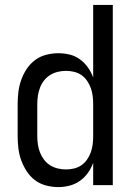

<svg xmlns="http://www.w3.org/2000/svg" viewBox="-20 -755 540 783"><path d="M218 8Q241 8 264 2Q287 -4 306 -17.5Q325 -31 338.5 -50Q352 -69 360 -91V0H440V-735H360V-439Q352 -461 338.5 -480Q325 -499 306 -513Q287 -527 264 -532.5Q241 -538 218 -538Q193 -538 168 -531.5Q143 -525 123 -510Q103 -495 89 -474Q75 -453 66.5 -429Q58 -405 55 -380Q52 -355 52 -330V-200Q52 -175 55 -150Q58 -125 66.5 -101.5Q75 -78 89 -56.5Q103 -35 123 -20Q143 -5 168 1.5Q193 8 218 8ZM249 -64Q232 -64 215.5 -68Q199 -72 184.5 -81Q170 -90 159.5 -104Q149 -118 143 -133.5Q137 -149 134.5 -166Q132 -183 132 -200V-330Q132 -347 134.5 -364Q137 -381 143 -397Q149 -413 159.5 -426.5Q170 -440 184.5 -449Q199 -458 215.5 -462Q232 -466 249 -466Q266 -466 282.5 -462Q299 -458 312.5 -448.5Q326 -439 335.5 -425Q345 -411 350.5 -395.5Q356 -380 358 -363.5Q360 -347 360 -330V-200Q360 -184 358 -167Q356 -150 350.5 -134.5Q345 -119 335.5 -105Q326 -91 312.5 -81.5Q299 -72 282.5 -68Q266 -64 249 -64Z"/></svg>

Font: Iosevka SS09
Style: Regular
Weight: 400
Monospace: yes
Designer: Belleve Invis
Foundry: Belleve Invis
Version: Version 5.2.1; ttfautohint (v1.8.3)